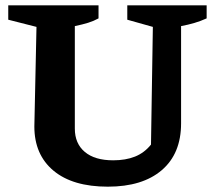

<svg xmlns="http://www.w3.org/2000/svg" viewBox="-20 -689 809 721"><path d="M385 12Q253 12 181 -48Q109 -108 109 -214L117 -588L11 -615V-669H350V-620Q332 -610 311 -603.5Q290 -597 261 -591V-206Q261 -150 298.5 -118.5Q336 -87 405 -87Q452 -87 487 -101Q522 -115 547 -146L554 -588L458 -615V-669H756V-620Q734 -610 710.5 -603Q687 -596 660 -591V-226Q660 -112 587.5 -50Q515 12 385 12Z"/></svg>

Font: Piazzolla Thin ExtraBold
Style: Regular
Weight: 800
Version: Version 2.005